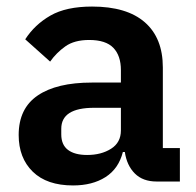

<svg xmlns="http://www.w3.org/2000/svg" viewBox="-20 -554 599 586"><path d="M458 0Q416 0 391.5 -24.5Q367 -49 361 -90H355Q342 -39 302 -13.5Q262 12 203 12Q123 12 80 -30Q37 -72 37 -142Q37 -223 95 -262.5Q153 -302 260 -302H349V-340Q349 -384 326 -408Q303 -432 252 -432Q207 -432 179.5 -412.5Q152 -393 133 -366L57 -434Q86 -479 134 -506.5Q182 -534 261 -534Q367 -534 422 -486Q477 -438 477 -348V-102H529V0ZM246 -81Q289 -81 319 -100Q349 -119 349 -156V-225H267Q167 -225 167 -161V-144Q167 -112 187.5 -96.5Q208 -81 246 -81Z"/></svg>

Font: IBM Plex Sans Arabic SemiBold
Style: Regular
Weight: 600
Designer: Mike Abbink, Paul van der Laan, Pieter van Rosmalen, Wael Morcos, Khajak Apelian
Foundry: Bold Monday
Version: Version 1.1